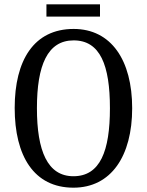

<svg xmlns="http://www.w3.org/2000/svg" viewBox="-20 -859 681 889"><path d="M195 -782H443V-839H195ZM320 10C495 10 592 -137 592 -358C592 -580 495 -725 321 -725C137 -725 48 -580 48 -359C48 -137 137 10 320 10ZM320 -43C200 -43 151 -160 151 -358C151 -557 200 -672 321 -672C444 -672 489 -557 489 -358C489 -160 444 -43 320 -43Z"/></svg>

Font: Noto Serif Lao Condensed
Style: Regular
Weight: 400
Width: 3
Designer: Monotype Design Team
Foundry: Monotype Imaging Inc.
Version: Version 2.003